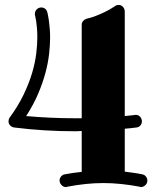

<svg xmlns="http://www.w3.org/2000/svg" viewBox="-20 -740 647 771"><path d="M545.9 11.2Q544.9 11.2 543.7 11Q542.5 10.7 541 9.8Q501.5 2.4 465.8 -1.2Q430.2 -4.9 395 -4.9Q359.9 -4.9 324.5 -1.2Q289.1 2.4 250 9.8Q248 11.2 245.1 11.2Q234.4 11.2 226.8 2.9Q219.2 -5.4 219.2 -15.1Q219.2 -23.9 225.1 -31.2Q231 -38.6 240.2 -40Q257.3 -43 274.4 -45.7Q291.5 -48.3 308.1 -49.8V-213.9Q301.8 -213.9 295.4 -213.4Q289.1 -212.9 283.2 -212.9Q221.2 -212.9 160.2 -216.6Q99.1 -220.2 37.1 -228Q27.3 -229.5 20.8 -236.3Q14.2 -243.2 14.2 -252.9Q14.2 -256.8 15.4 -261Q16.6 -265.1 19 -268.1Q53.2 -314.9 75 -360.4Q96.7 -405.8 108.9 -447Q121.1 -488.3 125.5 -524.7Q129.9 -561 129.9 -589.8Q129.9 -610.4 128.4 -626.5Q127 -642.6 125.5 -653.8Q123.5 -667 121.1 -676.8Q120.1 -679.2 120.1 -680.9Q120.1 -682.6 120.1 -684.1Q120.1 -695.3 127.7 -702.6Q135.3 -710 146 -710Q154.3 -710 160.9 -705.1Q167.5 -700.2 169.9 -690.9Q170.4 -689.9 172.1 -682.1Q173.8 -674.3 175.8 -661.1Q177.7 -647.9 179.4 -629.6Q181.2 -611.3 181.2 -588.9Q181.2 -559.6 177.2 -523.9Q173.3 -488.3 162.6 -448Q151.9 -407.7 133.3 -363.8Q114.7 -319.8 85 -273.9Q183.6 -265.1 283.2 -265.1H308.1V-640.1Q308.1 -647 310.8 -651.4Q313.5 -655.8 316.7 -658.7Q319.8 -661.6 323.2 -662.8Q326.7 -664.1 328.1 -665Q328.6 -665 338.4 -667.5Q348.1 -669.9 363.8 -675.8Q379.4 -681.6 399.7 -691.2Q419.9 -700.7 440.9 -714.8Q443.8 -717.3 448 -718.8Q452.1 -720.2 456.1 -720.2Q467.3 -720.2 474.1 -711.9Q481 -703.6 481 -693.8V-273.9Q487.3 -274.9 494.9 -275.4Q502.4 -275.9 509.3 -276.9Q517.1 -277.8 524.9 -278.8Q536.1 -278.8 543 -270.8Q549.8 -262.7 549.8 -252.9Q549.8 -243.2 543.7 -236.1Q537.6 -229 527.8 -228Q516.1 -226.6 504.6 -225.3Q493.2 -224.1 481 -223.1V-50.8Q498 -48.3 515.4 -46.1Q532.7 -43.9 550.8 -40Q560.1 -38.6 565.9 -31.2Q571.8 -23.9 571.8 -15.1Q571.8 -3.9 563.5 3.7Q555.2 11.2 545.9 11.2Z"/></svg>

Font: Ribeye
Style: Regular
Weight: 400
Designer: Astigmatic (AOETI)
Foundry: Astigmatic (AOETI)
Version: Version 1.000